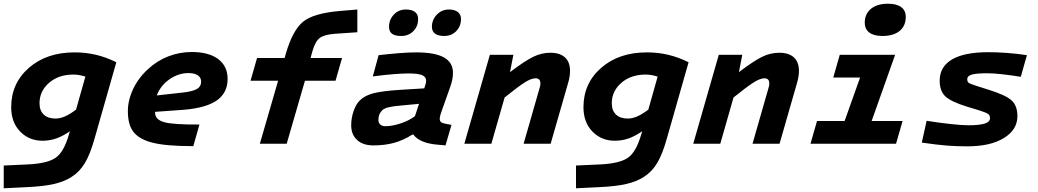

<svg xmlns="http://www.w3.org/2000/svg" viewBox="-25 -771 5571 1030"><path d="M345 -50 350 -67Q313 -41 277.5 -28.5Q242 -16 203 -16Q131 -16 83 -65.5Q35 -115 35 -196Q35 -324 130 -407Q225 -490 375 -490Q435 -490 490 -477Q545 -464 599 -437L483 -30Q459 56 430.5 103.5Q402 151 359 178Q321 203 264.5 216Q208 229 119 233L-5 239V117L125 111Q230 106 274 75Q318 44 345 -50ZM369 -371Q289 -371 238 -326.5Q187 -282 187 -217Q187 -178 209.5 -156.5Q232 -135 273 -135Q297 -135 323.5 -146.5Q350 -158 383 -183L433 -360Q418 -365 401.5 -368Q385 -371 369 -371Z M1045 -103 1012 13Q935 13 879 8Q823 3 784 -8Q720 -26 690.5 -64Q661 -102 661 -175Q661 -234 689.5 -294Q718 -354 769 -400Q817 -445 877.5 -468.5Q938 -492 1004 -492Q1095 -492 1145.5 -454Q1196 -416 1196 -348Q1196 -273 1138.5 -232.5Q1081 -192 960 -182L807 -171Q807 -170 807 -169.5Q807 -169 807 -167Q807 -129 856 -115.5Q905 -102 1045 -103ZM1054 -333Q1054 -355 1036 -367Q1018 -379 986 -379Q932 -379 884 -345.5Q836 -312 816 -259L960 -275Q1010 -281 1032 -294Q1054 -307 1054 -333Z M1467 -338H1319L1354 -460H1502L1508 -482Q1545 -609 1601 -654.5Q1657 -700 1797 -712L1892 -720V-598L1775 -590Q1715 -586 1690.5 -567.5Q1666 -549 1651 -496L1641 -460H1810L1775 -338H1611L1513 0H1369Z M2390 -304 2346 -180Q2339 -161 2336.5 -150.5Q2334 -140 2334 -133Q2334 -122 2341 -116Q2348 -110 2366 -107L2397 -101L2365 9L2321 5Q2273 1 2240.5 -13Q2208 -27 2193 -49H2187Q2138 -18 2088.5 -4.5Q2039 9 1978 9Q1922 9 1890.5 -20Q1859 -49 1859 -99Q1859 -137 1871.5 -174Q1884 -211 1905 -232Q1932 -259 1979.5 -271Q2027 -283 2121 -289L2251 -297Q2258 -317 2259.5 -324Q2261 -331 2261 -338Q2261 -359 2239 -368Q2217 -377 2167 -377Q2135 -377 2084.5 -373Q2034 -369 1975 -361L2006 -475Q2066 -482 2117.5 -486Q2169 -490 2207 -490Q2308 -490 2356.5 -463Q2405 -436 2405 -380Q2405 -364 2401.5 -345Q2398 -326 2390 -304ZM2005 -127Q2005 -112 2015 -103Q2025 -94 2042 -94Q2079 -94 2124.5 -109Q2170 -124 2201 -148L2223 -214L2138 -206Q2087 -202 2061.5 -196Q2036 -190 2025 -179Q2015 -169 2010 -156.5Q2005 -144 2005 -127ZM2218 -669Q2218 -629 2192 -603.5Q2166 -578 2128 -578Q2094 -578 2078 -590Q2062 -602 2062 -627Q2062 -665 2087.5 -692.5Q2113 -720 2153 -720Q2184 -720 2201 -707Q2218 -694 2218 -669ZM2448 -669Q2448 -630 2422.5 -604Q2397 -578 2358 -578Q2326 -578 2309 -590.5Q2292 -603 2292 -627Q2292 -665 2318.5 -692.5Q2345 -720 2383 -720Q2414 -720 2431 -706.5Q2448 -693 2448 -669Z M2603 -477H2729L2711 -384Q2790 -444 2835 -466Q2880 -488 2927 -488Q2979 -488 3006 -463Q3033 -438 3033 -391Q3033 -376 3030.5 -360Q3028 -344 3023 -327L2929 0H2784L2870 -300Q2872 -306 2873 -312Q2874 -318 2874 -324Q2874 -337 2867.5 -344Q2861 -351 2848 -351Q2825 -351 2789.5 -328.5Q2754 -306 2682 -248L2611 0H2466Z M3415 -50 3420 -67Q3383 -41 3347.5 -28.5Q3312 -16 3273 -16Q3201 -16 3153 -65.5Q3105 -115 3105 -196Q3105 -324 3200 -407Q3295 -490 3445 -490Q3505 -490 3560 -477Q3615 -464 3669 -437L3553 -30Q3529 56 3500.5 103.5Q3472 151 3429 178Q3391 203 3334.5 216Q3278 229 3189 233L3065 239V117L3195 111Q3300 106 3344 75Q3388 44 3415 -50ZM3439 -371Q3359 -371 3308 -326.5Q3257 -282 3257 -217Q3257 -178 3279.5 -156.5Q3302 -135 3343 -135Q3367 -135 3393.5 -146.5Q3420 -158 3453 -183L3503 -360Q3488 -365 3471.5 -368Q3455 -371 3439 -371Z M3831 -477H3957L3939 -384Q4018 -444 4063 -466Q4108 -488 4155 -488Q4207 -488 4234 -463Q4261 -438 4261 -391Q4261 -376 4258.5 -360Q4256 -344 4251 -327L4157 0H4012L4098 -300Q4100 -306 4101 -312Q4102 -318 4102 -324Q4102 -337 4095.5 -344Q4089 -351 4076 -351Q4053 -351 4017.5 -328.5Q3982 -306 3910 -248L3839 0H3694Z M4834 -680Q4834 -632 4801 -605Q4768 -578 4709 -578Q4663 -578 4638.5 -596.5Q4614 -615 4614 -649Q4614 -696 4647 -723.5Q4680 -751 4739 -751Q4785 -751 4809.5 -733Q4834 -715 4834 -680ZM4323 0 4358 -122H4506L4589 -355H4445L4480 -477H4777L4651 -122H4817L4782 0Z M5433 -148Q5433 -75 5360.5 -30.5Q5288 14 5165 14Q5107 14 5055 10Q5003 6 4920 -6L4946 -123Q5015 -112 5075.5 -105.5Q5136 -99 5170 -99Q5229 -99 5257.5 -108Q5286 -117 5286 -137Q5286 -152 5276 -159.5Q5266 -167 5228 -179L5162 -199Q5078 -225 5047 -253.5Q5016 -282 5016 -338Q5016 -413 5082 -452Q5148 -491 5277 -491Q5323 -491 5378 -487Q5433 -483 5484 -475L5451 -359Q5395 -368 5348.5 -373Q5302 -378 5272 -378Q5214 -378 5189 -371Q5164 -364 5164 -346Q5164 -334 5170 -328Q5176 -322 5217 -309L5280 -289Q5370 -261 5401.5 -232.5Q5433 -204 5433 -148Z"/></svg>

Font: Intel One Mono
Style: Bold Italic
Weight: 700
Italic angle: -16°
Monospace: yes
Designer: Fred Shallcrass
Foundry: Frere-Jones Type LLC
Version: Version 1.400;hotconv 1.1.0;makeotfexe 2.6.0;FJTRelease1.4